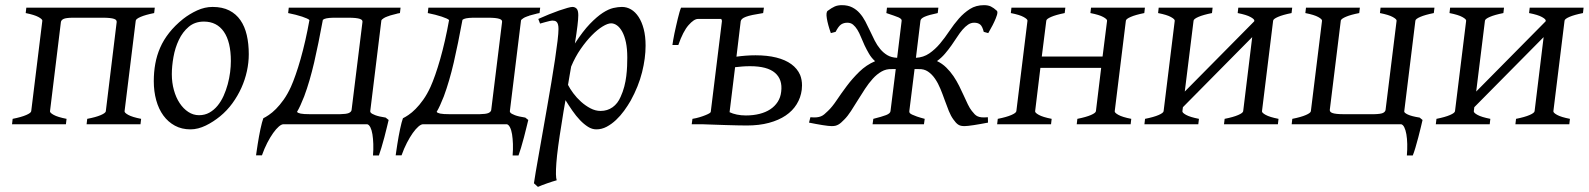

<svg xmlns="http://www.w3.org/2000/svg" viewBox="-20 -484 6189 748"><path d="M317.4 0 319.8 -21Q353 -27.3 371.6 -35.2Q390.1 -43 392.1 -49.8L434.6 -398.4Q434.6 -402.3 432.6 -405.3Q430.7 -408.2 424.6 -410.4Q418.5 -412.6 407.5 -413.8Q396.5 -415 378.9 -415H263.2Q237.3 -414.6 228 -410.4Q218.8 -406.2 217.3 -398.4L174.8 -50.8Q173.8 -44.9 189.2 -36.4Q204.6 -27.8 239.3 -21L236.8 0H26.9L29.3 -21Q63.5 -27.8 82 -35.9Q100.6 -43.9 101.6 -50.8L145 -403.8Q144.5 -409.7 129.2 -418Q113.8 -426.3 80.1 -433.1L82.5 -454.1H583L580.6 -433.1Q546.4 -426.3 527.8 -418.2Q509.3 -410.2 508.8 -403.3L465.3 -50.8Q464.4 -44.9 479.7 -36.4Q495.1 -27.8 529.8 -21L527.3 0Z M879.4 -246.1Q879.4 -320.8 852.1 -360.4Q824.7 -399.9 774.4 -399.9Q739.3 -399.9 715.3 -379.6Q691.4 -359.4 676.8 -328.6Q662.1 -297.9 655.8 -262Q649.4 -226.1 649.4 -194.8Q649.4 -162.1 657.5 -133.1Q665.5 -104 679.9 -82.3Q694.3 -60.5 713.6 -47.9Q732.9 -35.2 755.4 -35.2Q777.8 -35.2 795.7 -45.2Q813.5 -55.2 827.4 -72Q841.3 -88.9 851.1 -110.6Q860.8 -132.3 867.2 -155.8Q873.5 -179.2 876.5 -202.6Q879.4 -226.1 879.4 -246.1ZM949.2 -272.9Q949.2 -240.2 941.9 -206.8Q934.6 -173.3 920.4 -141.8Q906.2 -110.4 885.5 -81.8Q864.7 -53.2 837.4 -30.8Q824.7 -20.5 810.5 -11.2Q796.4 -2 781.7 5.1Q767.1 12.2 752 16.1Q736.8 20 722.2 20Q688 20 661.4 5.6Q634.8 -8.8 616.5 -33.9Q598.1 -59.1 588.6 -93.5Q579.1 -127.9 579.1 -168Q579.1 -203.1 585 -235.6Q590.8 -268.1 604 -298.3Q617.2 -328.6 639.2 -356.4Q661.1 -384.3 693.4 -410.2Q718.3 -429.7 748 -443.4Q777.8 -457 808.1 -457Q846.2 -457 873 -443.4Q899.9 -429.7 916.7 -405.3Q933.6 -380.9 941.4 -347.2Q949.2 -313.5 949.2 -272.9Z M1165 -108.4Q1157.2 -88.9 1150.6 -74.2Q1144 -59.6 1137.2 -48.3Q1139.6 -43.9 1150.9 -41.5Q1162.1 -39.1 1188.5 -39.1H1304.2Q1329.1 -39.6 1338.4 -43.5Q1347.7 -47.4 1349.6 -54.7L1392.1 -398.4Q1392.6 -402.3 1390.4 -405.3Q1388.2 -408.2 1382.1 -410.4Q1376 -412.6 1364.7 -413.8Q1353.5 -415 1335.9 -415H1279.3Q1261.7 -414.6 1252 -412.6Q1242.2 -410.6 1237.8 -406.7Q1229 -359.4 1220.7 -318.4Q1212.4 -277.3 1203.9 -240.7Q1195.3 -204.1 1185.8 -171.4Q1176.3 -138.7 1165 -108.4ZM977.5 121.1Q978.5 114.3 980.2 102.5Q981.9 90.8 984.1 76.7Q986.3 62.5 989 47.6Q991.7 32.7 994.6 19Q997.6 5.4 1000.5 -5.9Q1003.4 -17.1 1005.9 -23.4Q1014.2 -27.3 1027.3 -36.1Q1040.5 -44.9 1055.2 -59.6Q1069.8 -74.2 1085 -95.5Q1100.1 -116.7 1113.3 -145.5Q1122.1 -165 1131.8 -192.9Q1141.6 -220.7 1151.1 -254.2Q1160.6 -287.6 1169.4 -326.2Q1178.2 -364.7 1185.5 -405.8Q1183.1 -408.7 1175.5 -412.1Q1168 -415.5 1157 -419.2Q1146 -422.9 1131.8 -426.5Q1117.7 -430.2 1102.5 -433.1L1105 -454.1H1540.5L1538.1 -433.1Q1533.7 -432.1 1527.8 -431.2Q1526.9 -430.7 1526.4 -430.7Q1525.9 -430.7 1524.9 -430.2Q1516.1 -428.2 1507.8 -425.8Q1505.9 -425.3 1502.4 -424.3Q1499 -423.8 1495.6 -421.9L1490.7 -420.4Q1479.5 -416.5 1474.1 -412.6Q1473.1 -412.1 1471.2 -410.2Q1470.2 -409.7 1469.7 -409.2Q1469.2 -408.7 1468.3 -408.2Q1467.3 -406.7 1465.8 -404.8L1422.4 -50.8Q1422.4 -48.3 1423.8 -45.9Q1427.7 -40.5 1442.1 -35.2Q1456.5 -29.8 1482.4 -25.9L1494.1 -16.6Q1491.7 -7.3 1487.3 11.5Q1482.9 30.3 1477.3 51.3Q1471.7 72.3 1465.8 91.8Q1460 111.3 1456.1 121.6H1433.1Q1435.1 98.6 1434.3 77.1Q1433.6 55.7 1430.9 39.1Q1428.2 22.5 1422.9 12Q1417.5 1.5 1410.6 0H1084.5Q1076.7 0 1066.2 9Q1055.7 18.1 1044.2 34.2Q1032.7 50.3 1021.2 72.5Q1009.8 94.7 1000.5 121.1Z M1709 -108.4Q1701.2 -88.9 1694.6 -74.2Q1688 -59.6 1681.2 -48.3Q1683.6 -43.9 1694.8 -41.5Q1706.1 -39.1 1732.4 -39.1H1848.1Q1873 -39.6 1882.3 -43.5Q1891.6 -47.4 1893.6 -54.7L1936 -398.4Q1936.5 -402.3 1934.3 -405.3Q1932.1 -408.2 1926 -410.4Q1919.9 -412.6 1908.7 -413.8Q1897.5 -415 1879.9 -415H1823.2Q1805.7 -414.6 1795.9 -412.6Q1786.1 -410.6 1781.7 -406.7Q1772.9 -359.4 1764.6 -318.4Q1756.3 -277.3 1747.8 -240.7Q1739.3 -204.1 1729.7 -171.4Q1720.2 -138.7 1709 -108.4ZM1521.5 121.1Q1522.5 114.3 1524.2 102.5Q1525.9 90.8 1528.1 76.7Q1530.3 62.5 1533 47.6Q1535.6 32.7 1538.6 19Q1541.5 5.4 1544.4 -5.9Q1547.4 -17.1 1549.8 -23.4Q1558.1 -27.3 1571.3 -36.1Q1584.5 -44.9 1599.1 -59.6Q1613.8 -74.2 1628.9 -95.5Q1644 -116.7 1657.2 -145.5Q1666 -165 1675.8 -192.9Q1685.5 -220.7 1695.1 -254.2Q1704.6 -287.6 1713.4 -326.2Q1722.2 -364.7 1729.5 -405.8Q1727.1 -408.7 1719.5 -412.1Q1711.9 -415.5 1700.9 -419.2Q1689.9 -422.9 1675.8 -426.5Q1661.6 -430.2 1646.5 -433.1L1648.9 -454.1H2084.5L2082 -433.1Q2077.6 -432.1 2071.8 -431.2Q2070.8 -430.7 2070.3 -430.7Q2069.8 -430.7 2068.8 -430.2Q2060.1 -428.2 2051.8 -425.8Q2049.8 -425.3 2046.4 -424.3Q2043 -423.8 2039.6 -421.9L2034.7 -420.4Q2023.4 -416.5 2018.1 -412.6Q2017.1 -412.1 2015.1 -410.2Q2014.2 -409.7 2013.7 -409.2Q2013.2 -408.7 2012.2 -408.2Q2011.2 -406.7 2009.8 -404.8L1966.3 -50.8Q1966.3 -48.3 1967.8 -45.9Q1971.7 -40.5 1986.1 -35.2Q2000.5 -29.8 2026.4 -25.9L2038.1 -16.6Q2035.6 -7.3 2031.2 11.5Q2026.9 30.3 2021.2 51.3Q2015.6 72.3 2009.8 91.8Q2003.9 111.3 2000 121.6H1977.1Q1979 98.6 1978.3 77.1Q1977.5 55.7 1974.9 39.1Q1972.2 22.5 1966.8 12Q1961.4 1.5 1954.6 0H1628.4Q1620.6 0 1610.1 9Q1599.6 18.1 1588.1 34.2Q1576.7 50.3 1565.2 72.5Q1553.7 94.7 1544.4 121.1Z M2360.8 -393.1Q2347.7 -393.1 2327.6 -380.9Q2307.6 -368.7 2285.6 -346.4Q2263.7 -324.2 2242.2 -293.2Q2220.7 -262.2 2205.1 -224.6Q2202.1 -208.5 2199.2 -190.7Q2196.3 -172.9 2192.9 -153.3Q2200.2 -138.7 2213.4 -120.8Q2226.6 -103 2243.7 -87.6Q2260.7 -72.3 2280.3 -62Q2299.8 -51.8 2319.8 -51.8Q2346.2 -51.8 2366.5 -66.2Q2386.7 -80.6 2397.9 -106.9Q2406.7 -126 2412.1 -146.7Q2417.5 -167.5 2419.9 -187.7Q2422.4 -208 2423.1 -226.6Q2423.8 -245.1 2423.8 -259.8Q2423.8 -293.9 2418.5 -319.1Q2413.1 -344.2 2404.1 -360.6Q2395 -377 2383.8 -385Q2372.6 -393.1 2360.8 -393.1ZM2232.9 -424.8Q2232.9 -410.2 2229.7 -383.8Q2226.6 -357.4 2219.7 -314.5Q2251 -362.8 2278.3 -391.1Q2305.7 -419.4 2328.4 -434.1Q2351.1 -448.7 2369.6 -452.9Q2388.2 -457 2402.8 -457Q2421.9 -457 2438.5 -447.3Q2455.1 -437.5 2467.8 -418.2Q2480.5 -398.9 2487.8 -370.8Q2495.1 -342.8 2495.1 -306.2Q2495.1 -257.3 2481.4 -202.6Q2467.8 -147.9 2437 -91.8Q2425.8 -72.3 2411.4 -52.5Q2397 -32.7 2379.9 -16.6Q2362.8 -0.5 2343.5 9.8Q2324.2 20 2303.2 20Q2286.6 20 2270.8 10Q2254.9 0 2239.5 -16.1Q2224.1 -32.2 2210 -52.7Q2195.8 -73.2 2183.1 -93.8Q2179.2 -72.8 2175.5 -50.3Q2171.9 -27.8 2168 -2.9Q2151.4 97.7 2147.5 151.1Q2143.6 204.6 2148.9 218.3Q2141.6 220.2 2131.8 223.4Q2122.1 226.6 2111.6 230.2Q2101.1 233.9 2091.6 237.5Q2082 241.2 2075.7 244.1L2060.1 230Q2062 215.8 2067.1 186Q2072.3 156.2 2079.3 116.2Q2086.4 76.2 2094.7 28.8Q2103 -18.6 2111.6 -67.4Q2120.1 -116.2 2128.2 -164.1Q2136.2 -211.9 2142.3 -252.7Q2148.4 -293.5 2152.1 -324.5Q2155.8 -355.5 2155.8 -371.1Q2155.8 -382.3 2153.8 -388.9Q2151.9 -395.5 2148.4 -398.7Q2145 -401.9 2141.1 -402.8Q2137.2 -403.8 2132.8 -403.8Q2128.4 -403.8 2120.1 -401.9Q2111.8 -399.9 2103.8 -397.7Q2095.7 -395.5 2084 -392.1L2077.1 -410.2Q2097.7 -419.4 2118.7 -428Q2139.6 -436.5 2158 -442.9Q2176.3 -449.2 2190.2 -453.1Q2204.1 -457 2210 -457Q2219.7 -457 2226.3 -450.4Q2232.9 -443.8 2232.9 -424.8Z M2902.3 -226.1Q2885.3 -226.1 2871.1 -224.9Q2856.9 -223.6 2843.8 -222.2L2822.3 -46.9Q2834.5 -41 2850.8 -37.6Q2867.2 -34.2 2885.7 -34.2Q2914.6 -34.2 2938.7 -40.3Q2962.9 -46.4 2980.7 -58.1Q2998.5 -69.8 3009.8 -87.2Q3021 -104.5 3023.4 -127Q3029.3 -174.3 2999.3 -200.2Q2969.2 -226.1 2902.3 -226.1ZM3103.5 -134.3Q3099.6 -103.5 3083.7 -77.9Q3067.9 -52.2 3040.8 -33.9Q3013.7 -15.6 2975.8 -5.4Q2938 4.9 2889.6 4.9Q2875.5 4.9 2853 4.4Q2830.6 3.9 2807.4 3.2Q2784.2 2.4 2762.5 1.7Q2740.7 1 2728 0.5Q2715.3 0 2714.4 0H2674.8L2677.7 -21Q2692.4 -23.4 2705.3 -27.3Q2718.3 -31.2 2728 -35.2Q2737.8 -39.1 2743.4 -42.5Q2749 -45.9 2749 -48.3L2792.5 -401.4Q2793 -405.8 2789.6 -410.2H2699.2Q2683.6 -410.2 2662.4 -386Q2641.1 -361.8 2622.6 -308.6H2599.6Q2600.6 -315.4 2602.5 -327.4Q2604.5 -339.4 2607.4 -353.3Q2610.4 -367.2 2613.8 -382.3Q2617.2 -397.5 2620.6 -411.4Q2624 -425.3 2627.2 -436.5Q2630.4 -447.8 2633.3 -454.1H2956.1L2953.1 -433.1Q2928.2 -429.2 2912.1 -425.8Q2896 -422.4 2885.7 -418.5Q2875.5 -414.6 2871.1 -410.4Q2866.7 -406.2 2865.7 -401.4L2849.1 -263.2Q2865.7 -265.6 2884.8 -267.1Q2903.8 -268.6 2923.3 -268.6Q2969.2 -268.6 3004.4 -259.8Q3039.6 -251 3063 -233.9Q3086.4 -216.8 3097.2 -191.9Q3104.5 -173.3 3104.5 -151.4Q3104.5 -143.1 3103.5 -134.3Z M3635.7 -454.1 3633.3 -433.1Q3598.1 -425.8 3582.5 -418.9Q3566.9 -412.1 3565.9 -403.3L3548.3 -258.8Q3577.6 -260.3 3600.3 -275.9Q3623 -291.5 3642.1 -314.2Q3661.1 -336.9 3678.7 -363.3Q3696.3 -389.6 3715.8 -411.9Q3735.4 -434.1 3758.8 -449Q3782.2 -463.9 3813.5 -463.9Q3829.6 -463.9 3840.3 -458.7Q3851.1 -453.6 3863.8 -441.9Q3865.7 -439.9 3865.7 -435.5Q3865.7 -427.7 3859.4 -412.6Q3849.6 -388.2 3830.1 -355L3812.5 -359.9Q3807.1 -381.8 3798.3 -388.7Q3789.6 -395.5 3775.4 -395.5Q3762.2 -395.5 3751.2 -387.9Q3740.2 -380.4 3729.7 -368.2Q3719.2 -356 3709 -340.1Q3698.7 -324.2 3687 -307.6Q3675.3 -291 3661.6 -274.9Q3647.9 -258.8 3630.4 -246.1Q3650.9 -236.3 3666.5 -220.9Q3682.1 -205.6 3694.6 -187.3Q3707 -168.9 3716.8 -149.2Q3726.6 -129.4 3734.9 -111.1Q3743.2 -92.8 3750.7 -77.1Q3758.3 -61.5 3766.1 -51.8Q3772.5 -43.9 3777.3 -38.8Q3782.2 -33.7 3788.6 -30.8Q3794.9 -27.8 3804.4 -26.9Q3814 -25.9 3828.6 -27.3L3829.1 -6.3Q3814.5 -3.4 3800.3 -1Q3786.1 1.5 3773.9 3.4Q3761.7 5.4 3752.2 6.3Q3742.7 7.3 3737.8 7.3Q3729.5 7.3 3723.4 5.9Q3717.3 4.4 3712.6 1.2Q3708 -2 3703.6 -6.8Q3699.2 -11.7 3694.3 -18.6Q3684.6 -31.7 3676.5 -51.5Q3668.5 -71.3 3660.6 -93.5Q3652.8 -115.7 3643.8 -137.7Q3634.8 -159.7 3622.8 -177.2Q3610.8 -194.8 3595.2 -205.3Q3579.6 -215.8 3558.6 -214.8H3543L3522.5 -50.8Q3522 -46.9 3524.4 -43.7Q3526.9 -40.5 3533.7 -37.4Q3540.5 -34.2 3552.2 -30Q3564 -25.9 3582.5 -21L3579.6 0H3379.4L3382.3 -21Q3415.5 -29.3 3431.9 -35.6Q3448.2 -42 3449.2 -50.8L3469.7 -214.8H3454.1Q3432.6 -215.8 3414.3 -205.3Q3396 -194.8 3380.1 -177.2Q3364.3 -159.7 3349.9 -137.7Q3335.4 -115.7 3321.8 -93.5Q3308.1 -71.3 3295.2 -51.3Q3282.2 -31.2 3269.5 -18.6Q3262.7 -11.7 3257.3 -6.8Q3252 -2 3246.3 1.2Q3240.7 4.4 3234.6 5.9Q3228.5 7.3 3220.2 7.3Q3214.8 7.3 3205.6 6.3Q3196.3 5.4 3184.6 3.4Q3172.9 1.5 3159.2 -1Q3145.5 -3.4 3131.8 -6.3L3137.2 -27.3Q3151.9 -25.9 3161.4 -26.9Q3170.9 -27.8 3178.2 -30.8Q3185.5 -33.7 3191.4 -38.8Q3197.3 -43.9 3205.6 -51.8Q3221.7 -66.9 3239.5 -93.5Q3257.3 -120.1 3279.1 -149.2Q3300.8 -178.2 3327.9 -204.6Q3355 -231 3389.2 -245.6Q3375 -258.3 3365.5 -274.7Q3356 -291 3348.1 -307.6Q3340.3 -324.2 3334 -340.1Q3327.6 -356 3320.1 -368.2Q3312.5 -380.4 3303.5 -387.9Q3294.4 -395.5 3281.2 -395.5Q3267.1 -395.5 3256.8 -388.7Q3246.6 -381.8 3235.4 -359.9L3216.8 -355Q3205.1 -388.2 3201.2 -412.4Q3197.3 -436.5 3204.6 -441.9Q3220.2 -453.6 3231.9 -458.7Q3243.7 -463.9 3259.8 -463.9Q3283.2 -463.9 3300 -455.3Q3316.9 -446.8 3329.3 -432.6Q3341.8 -418.5 3351.3 -400.4Q3360.8 -382.3 3369.6 -363.3Q3378.4 -344.2 3387.7 -325.9Q3397 -307.6 3409.2 -293Q3421.4 -278.3 3437 -269Q3452.6 -259.8 3475.1 -258.8L3492.7 -403.3Q3493.2 -406.7 3490.2 -409.9Q3487.3 -413.1 3480.5 -416.3Q3473.6 -419.4 3461.9 -423.3Q3450.2 -427.2 3433.1 -433.1L3435.5 -454.1Z M4174.8 0 4177.2 -21Q4211.4 -27.8 4230 -35.9Q4248.5 -43.9 4249.5 -50.8L4270 -219.7H4033.2L4012.7 -50.8Q4011.7 -44.9 4027.1 -36.4Q4042.5 -27.8 4077.1 -21L4074.7 0H3864.7L3867.2 -21Q3901.4 -27.8 3919.9 -35.9Q3938.5 -43.9 3939.5 -50.8L3982.9 -403.3Q3983.4 -409.2 3968 -417.7Q3952.6 -426.3 3918 -433.1L3920.4 -454.1H4130.4L4127.9 -433.1Q4093.8 -426.3 4075.2 -418.2Q4056.6 -410.2 4056.2 -403.3L4038.6 -263.7H4275.4L4293 -403.3Q4293.5 -409.2 4278.1 -417.7Q4262.7 -426.3 4228 -433.1L4230.5 -454.1H4440.4L4438 -433.1Q4403.8 -426.3 4385.3 -418.2Q4366.7 -410.2 4366.2 -403.3L4322.8 -50.8Q4321.8 -44.9 4337.2 -36.4Q4352.5 -27.8 4387.2 -21L4384.8 0Z M4748.5 0 4751 -21Q4785.2 -27.8 4803.7 -35.9Q4822.3 -43.9 4823.2 -50.8L4858.4 -339.4L4588.4 -66.4L4586.4 -50.8Q4585.4 -44.9 4600.8 -36.4Q4616.2 -27.8 4650.9 -21L4648.4 0H4438.5L4440.9 -21Q4475.1 -27.8 4493.7 -35.9Q4512.2 -43.9 4513.2 -50.8L4556.6 -403.3Q4557.1 -409.2 4541.7 -417.7Q4526.4 -426.3 4491.7 -433.1L4494.1 -454.1H4704.1L4701.7 -433.1Q4667.5 -426.3 4648.9 -418.2Q4630.4 -410.2 4629.9 -403.3L4595.7 -127.4L4866.2 -400.9L4866.7 -403.3Q4867.2 -409.2 4851.8 -417.7Q4836.4 -426.3 4801.8 -433.1L4804.2 -454.1H5014.2L5011.7 -433.1Q4977.5 -426.3 4959 -418.2Q4940.4 -410.2 4939.9 -403.3L4896.5 -50.8Q4895.5 -44.9 4910.9 -36.4Q4926.3 -27.8 4960.9 -21L4958.5 0Z M5277.8 -454.1 5275.4 -433.1Q5242.7 -426.8 5224.1 -418.9Q5205.6 -411.1 5203.6 -404.3L5160.6 -55.7Q5160.6 -51.8 5162.8 -48.8Q5165 -45.9 5170.9 -43.7Q5176.8 -41.5 5188 -40.3Q5199.2 -39.1 5216.8 -39.1H5332.5Q5357.9 -39.6 5367.2 -43.7Q5376.5 -47.9 5377.9 -55.7L5420.9 -403.3Q5421.4 -409.2 5406 -417.7Q5390.6 -426.3 5356 -433.1L5358.4 -454.1H5568.4L5565.9 -433.1Q5531.7 -426.3 5513.2 -418.2Q5494.6 -410.2 5494.1 -403.3L5450.7 -50.3Q5449.7 -44.9 5464.6 -37.8Q5479.5 -30.8 5510.7 -25.9L5522 -16.6Q5520 -7.3 5515.4 11.5Q5510.7 30.3 5505.4 51.3Q5500 72.3 5494.1 91.8Q5488.3 111.3 5483.9 121.6H5460.9Q5462.9 98.6 5462.4 77.1Q5461.9 55.7 5459 39.1Q5456.1 22.5 5450.9 12Q5445.8 1.5 5438.5 0H5012.2L5014.6 -21Q5048.8 -27.8 5067.4 -35.9Q5085.9 -43.9 5086.9 -50.8L5130.4 -403.3Q5130.9 -409.2 5115.5 -417.7Q5100.1 -426.3 5065.4 -433.1L5067.9 -454.1Z M5883.8 0 5886.2 -21Q5920.4 -27.8 5939 -35.9Q5957.5 -43.9 5958.5 -50.8L5993.7 -339.4L5723.6 -66.4L5721.7 -50.8Q5720.7 -44.9 5736.1 -36.4Q5751.5 -27.8 5786.1 -21L5783.7 0H5573.7L5576.2 -21Q5610.4 -27.8 5628.9 -35.9Q5647.5 -43.9 5648.4 -50.8L5691.9 -403.3Q5692.4 -409.2 5677 -417.7Q5661.6 -426.3 5627 -433.1L5629.4 -454.1H5839.4L5836.9 -433.1Q5802.7 -426.3 5784.2 -418.2Q5765.6 -410.2 5765.1 -403.3L5731 -127.4L6001.5 -400.9L6002 -403.3Q6002.4 -409.2 5987.1 -417.7Q5971.7 -426.3 5937 -433.1L5939.5 -454.1H6149.4L6147 -433.1Q6112.8 -426.3 6094.2 -418.2Q6075.7 -410.2 6075.2 -403.3L6031.7 -50.8Q6030.8 -44.9 6046.1 -36.4Q6061.5 -27.8 6096.2 -21L6093.8 0Z"/></svg>

Font: Akkhara
Style: Italic
Weight: 400
Italic angle: -7°
Designer: J. Victor Gaultney
Version: Version 1.00 June 13, 2006, initial release